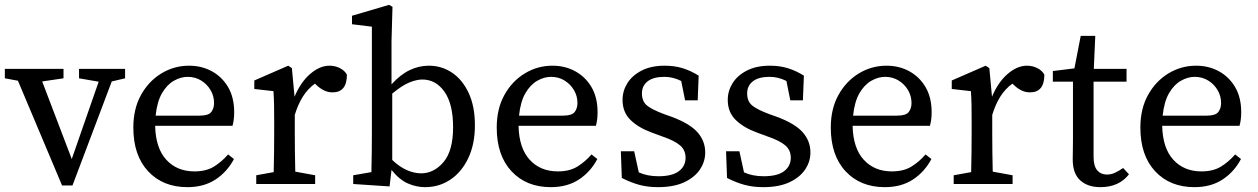

<svg xmlns="http://www.w3.org/2000/svg" viewBox="-20 -759 5189 792"><path d="M306 -436V-475H496V-436L441 -423L279 6H236L54 -426L0 -436V-475H242V-436L154 -423L276 -103L387 -422Z M754 -442Q726 -442 697.5 -426Q669 -410 648.5 -375Q628 -340 622 -282H804Q840 -282 851.5 -297Q863 -312 863 -334Q863 -363 848.5 -387.5Q834 -412 809.5 -427Q785 -442 754 -442ZM753 13Q652 13 591 -52.5Q530 -118 530 -233Q530 -310 561.5 -367Q593 -424 645.5 -456Q698 -488 760 -488Q812 -488 854 -465Q896 -442 921 -399.5Q946 -357 946 -296Q946 -279 944 -264.5Q942 -250 939 -240H620Q622 -148 666 -100Q710 -52 782 -52Q830 -52 862 -71.5Q894 -91 921 -122L945 -103Q917 -50 869 -18.5Q821 13 753 13Z M1037 0V-36L1109 -49Q1110 -87 1110.5 -131.5Q1111 -176 1111 -210V-258Q1111 -299 1110.5 -326Q1110 -353 1108 -383L1029 -392V-427L1169 -488L1184 -478L1195 -360Q1220 -420 1259.5 -454Q1299 -488 1339 -488Q1362 -488 1382 -478Q1402 -468 1411 -451Q1411 -378 1352 -378Q1335 -378 1320 -384.5Q1305 -391 1291 -403L1279 -414Q1249 -392 1229 -360Q1209 -328 1196 -285V-210Q1196 -177 1196.5 -133Q1197 -89 1198 -51L1280 -36V0Z M1437 0V-36L1512 -49Q1513 -87 1513.5 -131.5Q1514 -176 1514 -210V-649L1432 -659V-694L1585 -739L1599 -731L1595 -589V-411Q1631 -451 1669.5 -469.5Q1708 -488 1749 -488Q1802 -488 1845 -459Q1888 -430 1913.5 -375Q1939 -320 1939 -242Q1939 -165 1912 -107.5Q1885 -50 1838.5 -18.5Q1792 13 1733 13Q1698 13 1663 -2Q1628 -17 1595 -58L1587 10ZM1722 -431Q1699 -431 1669 -419Q1639 -407 1598 -373V-99Q1629 -70 1659 -57Q1689 -44 1717 -44Q1770 -44 1809.5 -90.5Q1849 -137 1849 -234Q1849 -330 1813.5 -380.5Q1778 -431 1722 -431Z M2253 -442Q2225 -442 2196.5 -426Q2168 -410 2147.5 -375Q2127 -340 2121 -282H2303Q2339 -282 2350.5 -297Q2362 -312 2362 -334Q2362 -363 2347.5 -387.5Q2333 -412 2308.5 -427Q2284 -442 2253 -442ZM2252 13Q2151 13 2090 -52.5Q2029 -118 2029 -233Q2029 -310 2060.5 -367Q2092 -424 2144.5 -456Q2197 -488 2259 -488Q2311 -488 2353 -465Q2395 -442 2420 -399.5Q2445 -357 2445 -296Q2445 -279 2443 -264.5Q2441 -250 2438 -240H2119Q2121 -148 2165 -100Q2209 -52 2281 -52Q2329 -52 2361 -71.5Q2393 -91 2420 -122L2444 -103Q2416 -50 2368 -18.5Q2320 13 2252 13Z M2694 13Q2652 13 2617 3.5Q2582 -6 2545 -25L2541 -135H2596L2615 -48Q2650 -32 2696 -32Q2753 -32 2780.5 -53Q2808 -74 2808 -108Q2808 -140 2785 -159.5Q2762 -179 2715 -195L2669 -212Q2614 -232 2581 -264Q2548 -296 2548 -347Q2548 -384 2568 -416Q2588 -448 2627 -468Q2666 -488 2722 -488Q2763 -488 2796.5 -477.5Q2830 -467 2862 -447L2858 -345H2806L2790 -425Q2756 -442 2721 -442Q2675 -442 2651.5 -423.5Q2628 -405 2628 -374Q2628 -341 2648.5 -324Q2669 -307 2720 -288L2751 -277Q2826 -249 2857.5 -213Q2889 -177 2889 -130Q2889 -92 2867 -59.5Q2845 -27 2802 -7Q2759 13 2694 13Z M3128 13Q3086 13 3051 3.5Q3016 -6 2979 -25L2975 -135H3030L3049 -48Q3084 -32 3130 -32Q3187 -32 3214.5 -53Q3242 -74 3242 -108Q3242 -140 3219 -159.5Q3196 -179 3149 -195L3103 -212Q3048 -232 3015 -264Q2982 -296 2982 -347Q2982 -384 3002 -416Q3022 -448 3061 -468Q3100 -488 3156 -488Q3197 -488 3230.5 -477.5Q3264 -467 3296 -447L3292 -345H3240L3224 -425Q3190 -442 3155 -442Q3109 -442 3085.5 -423.5Q3062 -405 3062 -374Q3062 -341 3082.5 -324Q3103 -307 3154 -288L3185 -277Q3260 -249 3291.5 -213Q3323 -177 3323 -130Q3323 -92 3301 -59.5Q3279 -27 3236 -7Q3193 13 3128 13Z M3631 -442Q3603 -442 3574.5 -426Q3546 -410 3525.5 -375Q3505 -340 3499 -282H3681Q3717 -282 3728.5 -297Q3740 -312 3740 -334Q3740 -363 3725.5 -387.5Q3711 -412 3686.5 -427Q3662 -442 3631 -442ZM3630 13Q3529 13 3468 -52.5Q3407 -118 3407 -233Q3407 -310 3438.5 -367Q3470 -424 3522.5 -456Q3575 -488 3637 -488Q3689 -488 3731 -465Q3773 -442 3798 -399.5Q3823 -357 3823 -296Q3823 -279 3821 -264.5Q3819 -250 3816 -240H3497Q3499 -148 3543 -100Q3587 -52 3659 -52Q3707 -52 3739 -71.5Q3771 -91 3798 -122L3822 -103Q3794 -50 3746 -18.5Q3698 13 3630 13Z M3914 0V-36L3986 -49Q3987 -87 3987.5 -131.5Q3988 -176 3988 -210V-258Q3988 -299 3987.5 -326Q3987 -353 3985 -383L3906 -392V-427L4046 -488L4061 -478L4072 -360Q4097 -420 4136.5 -454Q4176 -488 4216 -488Q4239 -488 4259 -478Q4279 -468 4288 -451Q4288 -378 4229 -378Q4212 -378 4197 -384.5Q4182 -391 4168 -403L4156 -414Q4126 -392 4106 -360Q4086 -328 4073 -285V-210Q4073 -177 4073.5 -133Q4074 -89 4075 -51L4157 -36V0Z M4519 13Q4467 13 4436 -15Q4405 -43 4405 -101Q4405 -120 4405.5 -138.5Q4406 -157 4406 -186V-422H4323V-466L4412 -477L4438 -611H4498L4492 -475H4627V-422H4491V-112Q4491 -74 4506 -56.5Q4521 -39 4546 -39Q4563 -39 4578.5 -46Q4594 -53 4613 -66L4637 -40Q4596 13 4519 13Z M4908 -442Q4880 -442 4851.5 -426Q4823 -410 4802.5 -375Q4782 -340 4776 -282H4958Q4994 -282 5005.5 -297Q5017 -312 5017 -334Q5017 -363 5002.5 -387.5Q4988 -412 4963.5 -427Q4939 -442 4908 -442ZM4907 13Q4806 13 4745 -52.5Q4684 -118 4684 -233Q4684 -310 4715.5 -367Q4747 -424 4799.5 -456Q4852 -488 4914 -488Q4966 -488 5008 -465Q5050 -442 5075 -399.5Q5100 -357 5100 -296Q5100 -279 5098 -264.5Q5096 -250 5093 -240H4774Q4776 -148 4820 -100Q4864 -52 4936 -52Q4984 -52 5016 -71.5Q5048 -91 5075 -122L5099 -103Q5071 -50 5023 -18.5Q4975 13 4907 13Z"/></svg>

Font: Source Serif Pro
Style: Regular
Weight: 400
Designer: Frank Grießhammer
Foundry: Adobe Systems Incorporated
Version: Version 3.001;hotconv 1.0.111;makeotfexe 2.5.65597